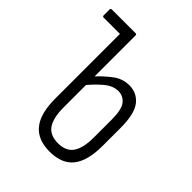

<svg xmlns="http://www.w3.org/2000/svg" viewBox="-153 -562 648 648"><g transform="rotate(45 171.5 -238.0)"><path d="M3 -443Q-3 -443 -3 -448V-476Q-3 -482 3 -482H88V-443ZM193 6Q136 6 108 -28.5Q80 -63 80 -135V-476Q80 -482 85 -482H116Q121 -482 121 -476V-134Q121 -83 138 -58.5Q155 -34 193 -34Q231 -34 248 -58.5Q265 -83 265 -134V-220Q265 -267 250.5 -285Q236 -303 213 -303Q187 -303 162.5 -282Q138 -261 116 -234V-276Q140 -302 166.5 -322.5Q193 -343 225 -343Q262 -343 284 -315Q306 -287 306 -220V-135Q306 -63 278.5 -28.5Q251 6 193 6Z"/></g></svg>

Font: Sofia Sans Extra Condensed Light
Style: Regular
Weight: 300
Designer: Botio Nikoltchev, Ani Petrova
Foundry: lettersoup
Version: Version 4.101